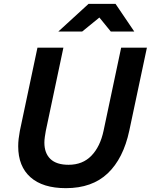

<svg xmlns="http://www.w3.org/2000/svg" viewBox="-20 -963 784 999"><path d="M83.3 -282 174.9 -715H309.9L218.3 -282Q215.6 -267.7 213.2 -250.5Q210.9 -233.3 210.9 -220.8Q210.9 -166.1 242.3 -135.8Q273.7 -105.6 336.9 -105.6Q410 -105.6 455.6 -152.8Q501.2 -199.9 518.7 -282L610.4 -715H744.4L652.7 -283.1Q621.7 -138.1 540.4 -61Q459.2 16 322.7 16Q202.7 16 138.7 -40.7Q74.7 -97.4 74.7 -202Q74.7 -221 77 -241Q79.3 -261 83.3 -282ZM283.5 -799 440.9 -943H581.1L678.6 -799H556.4L452.2 -927H564.9L407.7 -799Z"/></svg>

Font: Wix Madefor Text
Style: Italic
Weight: 400
Italic angle: -12°
Designer: Dalton Maag Ltd
Foundry: Dalton Maag Ltd
Version: Version 3.100